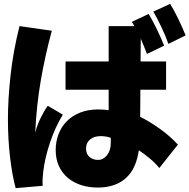

<svg xmlns="http://www.w3.org/2000/svg" viewBox="-20 -893 980 993"><path d="M860 -873Q870 -857 881 -836.5Q892 -816 902.5 -794.5Q913 -773 922.5 -751Q932 -729 940 -710L851 -666Q837 -706 815 -752.5Q793 -799 773 -833ZM706 -429 705 -289Q758 -262 810 -224.5Q862 -187 900 -145L804 -24Q783 -50 754 -74Q725 -98 698 -116Q692 -73 677 -37.5Q662 -2 636 23.5Q610 49 572.5 63Q535 77 485 77Q440 77 400.5 64.5Q361 52 331.5 27.5Q302 3 285 -33.5Q268 -70 268 -117Q268 -160 282.5 -198.5Q297 -237 325 -265.5Q353 -294 394 -310.5Q435 -327 488 -327Q499 -327 515 -326Q531 -325 542 -323V-429H319V-575H542V-758H675Q672 -764 668.5 -769.5Q665 -775 662 -780L749 -821Q759 -804 770 -783.5Q781 -763 791.5 -741.5Q802 -720 811.5 -698Q821 -676 829 -657L740 -614Q733 -632 725 -652.5Q717 -673 708 -693L707 -575H839V-429ZM248 -734Q214 -609 191.5 -480Q169 -351 162 -206Q171 -243 189 -280.5Q207 -318 227 -346L305 -300Q285 -268 268.5 -231.5Q252 -195 239 -156.5Q226 -118 217 -80Q208 -42 204 -8Q202 12 200.5 30Q199 48 201 68L61 80Q43 14 32 -80Q21 -174 21 -275Q21 -382 35 -507Q49 -632 81 -758ZM553 -180Q541 -185 526.5 -187Q512 -189 501 -189Q466 -189 445.5 -171.5Q425 -154 425 -125Q425 -97 442.5 -81.5Q460 -66 488 -66Q514 -66 533.5 -90.5Q553 -115 553 -154Z"/></svg>

Font: OA Gothic ExtraBold
Style: Regular
Weight: 800
Designer: Choi Chi-young, Lee Jaesang, Lee Juhyun, Han Dohee
Foundry: DDUNGSANG CORP.
Version: Version 1.000;Build 20210203